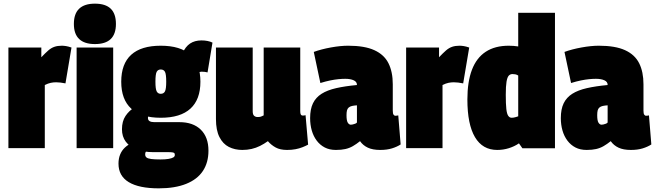

<svg xmlns="http://www.w3.org/2000/svg" viewBox="-20 -810 3585 1050"><path d="M206 -550V-497Q228 -520 244 -534Q260 -548 277.5 -554Q295 -560 318 -560Q328 -560 341 -558Q354 -556 371 -550L338 -354Q324 -357 310.5 -358.5Q297 -360 287 -360Q272 -360 257.5 -357Q243 -354 225 -345V0H26V-550Z M499 -569Q442 -569 413 -596.5Q384 -624 384 -679Q384 -735 413 -762.5Q442 -790 499 -790Q557 -790 585.5 -762.5Q614 -735 614 -679Q614 -624 585.5 -596.5Q557 -569 499 -569ZM399 0V-550H599V0Z M848 220Q740 220 684 186Q628 152 628 85Q628 57 637 35Q646 13 662.5 -2.5Q679 -18 700 -28L792 11Q786 14 781.5 17Q777 20 775.5 24Q774 28 774 35Q774 45 781 51Q788 57 806.5 59.5Q825 62 858 62Q884 62 901.5 59Q919 56 927.5 51Q936 46 936 38Q936 31 934 28Q932 25 924 23.5Q916 22 900 22H817Q766 22 727.5 7.5Q689 -7 668 -35Q647 -63 647 -103Q647 -147 666.5 -176Q686 -205 716 -223L812 -201Q799 -193 794 -185Q789 -177 789 -165Q789 -153 798 -147.5Q807 -142 824 -142H961Q1036 -142 1078 -101Q1120 -60 1120 14Q1120 79 1089.5 125Q1059 171 998 195.5Q937 220 848 220ZM859 -166Q752 -166 697.5 -216Q643 -266 643 -363Q643 -461 697.5 -510.5Q752 -560 859 -560Q967 -560 1021.5 -510.5Q1076 -461 1076 -363Q1076 -266 1021.5 -216Q967 -166 859 -166ZM859 -297Q875 -297 882 -310Q889 -323 889 -363Q889 -405 882 -417.5Q875 -430 859 -430Q844 -430 837 -417.5Q830 -405 830 -363Q830 -323 837 -310Q844 -297 859 -297ZM1049 -395 977 -517Q994 -555 1019.5 -572Q1045 -589 1082 -589Q1099 -589 1114.5 -586Q1130 -583 1142 -577L1115 -414Q1108 -416 1100 -417Q1092 -418 1082 -418Q1072 -418 1063.5 -412Q1055 -406 1049 -395Z M1305 10Q1264 10 1231.5 -6.5Q1199 -23 1180 -60.5Q1161 -98 1161 -159V-550H1362V-202Q1362 -183 1370 -176.5Q1378 -170 1388 -170Q1394 -170 1399 -170.5Q1404 -171 1410 -173.5Q1416 -176 1422 -179V-550H1622V-204Q1622 -194 1623.5 -188Q1625 -182 1628.5 -180Q1632 -178 1636 -178Q1644 -178 1651 -180L1665 -19Q1652 -12 1634.5 -5Q1617 2 1596 6Q1575 10 1550 10Q1512 10 1487.5 -3.5Q1463 -17 1445 -38Q1424 -23 1402 -12Q1380 -1 1356 4.5Q1332 10 1305 10Z M1676 -164Q1676 -213 1691.5 -245Q1707 -277 1738.5 -297Q1770 -317 1818.5 -328Q1867 -339 1932 -345V-346Q1932 -363 1914 -371Q1896 -379 1868 -379Q1851 -379 1830.5 -377Q1810 -375 1785.5 -370Q1761 -365 1732 -356L1696 -526Q1737 -541 1789.5 -550.5Q1842 -560 1884 -560Q1974 -560 2027.5 -535.5Q2081 -511 2104.5 -464Q2128 -417 2128 -349V-205Q2128 -188 2132.5 -182.5Q2137 -177 2141 -177Q2145 -177 2150 -177.5Q2155 -178 2158 -179L2171 -20Q2151 -7 2123.5 1.5Q2096 10 2059 10Q2018 10 1991.5 -2.5Q1965 -15 1949 -38Q1929 -22 1910 -11Q1891 0 1869 5Q1847 10 1817 10Q1782 10 1756 -3.5Q1730 -17 1712 -41Q1694 -65 1685 -96.5Q1676 -128 1676 -164ZM1875 -180Q1875 -150 1882 -139Q1889 -128 1899 -128Q1903 -128 1909.5 -129.5Q1916 -131 1922.5 -133.5Q1929 -136 1932 -140V-234Q1916 -233 1905 -230.5Q1894 -228 1887 -222Q1880 -216 1877.5 -206Q1875 -196 1875 -180Z M2381 -550V-497Q2403 -520 2419 -534Q2435 -548 2452.5 -554Q2470 -560 2493 -560Q2503 -560 2516 -558Q2529 -556 2546 -550L2513 -354Q2499 -357 2485.5 -358.5Q2472 -360 2462 -360Q2447 -360 2432.5 -357Q2418 -354 2400 -345V0H2201V-550Z M2837 1 2818 -26Q2793 -9 2762.5 0.5Q2732 10 2699 10Q2619 10 2577.5 -60Q2536 -130 2536 -266Q2536 -363 2561 -428.5Q2586 -494 2636.5 -527Q2687 -560 2762 -560Q2774 -560 2788.5 -559Q2803 -558 2814 -556V-740H3015V1ZM2814 -174V-397Q2806 -402 2798.5 -403.5Q2791 -405 2783 -405Q2770 -405 2762 -396Q2754 -387 2750 -363Q2746 -339 2746 -292Q2746 -241 2749 -214Q2752 -187 2759.5 -176.5Q2767 -166 2778 -166Q2784 -166 2789.5 -167Q2795 -168 2802 -170Q2809 -172 2814 -174Z M3047 -164Q3047 -213 3062.5 -245Q3078 -277 3109.5 -297Q3141 -317 3189.5 -328Q3238 -339 3303 -345V-346Q3303 -363 3285 -371Q3267 -379 3239 -379Q3222 -379 3201.5 -377Q3181 -375 3156.5 -370Q3132 -365 3103 -356L3067 -526Q3108 -541 3160.5 -550.5Q3213 -560 3255 -560Q3345 -560 3398.5 -535.5Q3452 -511 3475.5 -464Q3499 -417 3499 -349V-205Q3499 -188 3503.5 -182.5Q3508 -177 3512 -177Q3516 -177 3521 -177.5Q3526 -178 3529 -179L3542 -20Q3522 -7 3494.5 1.5Q3467 10 3430 10Q3389 10 3362.5 -2.5Q3336 -15 3320 -38Q3300 -22 3281 -11Q3262 0 3240 5Q3218 10 3188 10Q3153 10 3127 -3.5Q3101 -17 3083 -41Q3065 -65 3056 -96.5Q3047 -128 3047 -164ZM3246 -180Q3246 -150 3253 -139Q3260 -128 3270 -128Q3274 -128 3280.5 -129.5Q3287 -131 3293.5 -133.5Q3300 -136 3303 -140V-234Q3287 -233 3276 -230.5Q3265 -228 3258 -222Q3251 -216 3248.5 -206Q3246 -196 3246 -180Z"/></svg>

Font: Georama SemiCondensed Black
Style: Regular
Weight: 900
Width: 4
Designer: Jean-Baptiste Levee
Foundry: Production Type
Version: Version 1.001